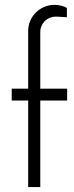

<svg xmlns="http://www.w3.org/2000/svg" viewBox="-20 -755 299 775"><path d="M251 -397H142.6V-624.5C142.6 -662.1 171.4 -688 205.6 -688L250 -685.5V-722.7C239.7 -730 218.3 -735.4 199.7 -735.4C142.1 -735.4 93.8 -689 93.8 -630.4V-397H27.3V-349.1H93.8V0H142.6V-349.1H251Z"/></svg>

Font: Now Light
Style: Regular
Weight: 300
Designer: Alfredo Marco Pradil
Foundry: Alfredo Marco Pradil
Version: Version 1.200;hotconv 1.0.109;makeotfexe 2.5.65596